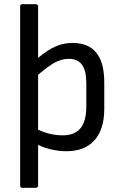

<svg xmlns="http://www.w3.org/2000/svg" viewBox="-20 -703 577 908"><path d="M85 185.1Q75.2 185.1 75.2 174.8V-672.9Q75.2 -683.1 85 -683.1H149.9Q154.3 -683.1 157.2 -680.2Q160.2 -677.2 160.2 -672.9V-429.2Q205.1 -466.8 242.7 -483.4Q280.3 -500 323.2 -500Q473.1 -500 473.1 -314V-189Q473.1 -91.8 427 -39.8Q380.9 12.2 293.9 12.2Q259.8 12.2 223.1 3.9Q186.5 -4.4 160.2 -18.1V174.8Q160.2 179.2 157.2 182.1Q154.3 185.1 149.9 185.1ZM275.9 -63Q333.5 -63 360.8 -96.7Q388.2 -130.4 388.2 -199.2V-309.1Q388.2 -368.7 367.7 -396.7Q347.2 -424.8 305.2 -424.8Q272.9 -424.8 241 -408Q209 -391.1 160.2 -349.1V-89.8Q216.8 -63 275.9 -63Z"/></svg>

Font: Sofia Sans
Style: Regular
Weight: 400
Designer: Botio Nikoltchev, Ani Petrova
Foundry: lettersoup
Version: Version 4.100